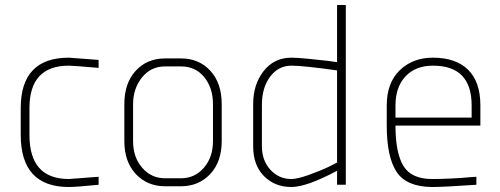

<svg xmlns="http://www.w3.org/2000/svg" viewBox="-20 -740 2001 769"><path d="M256 -509 375 -500V-468Q274 -477 256 -477Q98 -477 98 -307V-199Q98 -23 256 -23L375 -32V0Q284 9 256 9Q63 9 63 -200V-307Q63 -509 256 -509Z M705 6H641Q570 6 524 -43Q478 -92 478 -175V-323Q478 -407 523.5 -456.5Q569 -506 641 -506H705Q777 -506 822.5 -456.5Q868 -407 868 -323V-175Q868 -92 822 -43Q776 6 705 6ZM833 -175V-323Q833 -388 798 -431Q763 -474 705 -474H641Q584 -474 548.5 -429.5Q513 -385 513 -323V-175Q513 -110 549.5 -68Q586 -26 641 -26H705Q760 -26 796.5 -68Q833 -110 833 -175Z M1365 -720V0H1330V-56Q1208 9 1147 9Q1081 9 1037.5 -34.5Q994 -78 994 -154V-323Q994 -402 1036 -455.5Q1078 -509 1147 -509Q1170 -509 1215.5 -504.5Q1261 -500 1295 -496L1330 -491V-720ZM1330 -89V-458Q1195 -477 1147 -477Q1095 -477 1062 -433Q1029 -389 1029 -320V-154Q1029 -97 1063 -60Q1097 -23 1147 -23Q1171 -23 1217 -39.5Q1263 -56 1297 -72Z M1711 -23Q1742 -23 1786 -25Q1830 -27 1859 -30L1888 -32V0Q1757 9 1710 9Q1608 8 1568.5 -51.5Q1529 -111 1529 -237V-318Q1529 -408 1581 -458.5Q1633 -509 1714 -509Q1806 -509 1855 -460.5Q1904 -412 1904 -318V-237H1564Q1564 -127 1596 -75Q1628 -23 1711 -23ZM1564 -269H1869V-318Q1869 -477 1714 -477Q1644 -477 1604 -434Q1564 -391 1564 -318Z"/></svg>

Font: TypoPRO Titillium Title
Style: Regular
Weight: 250
Designer: Campivisivi
Foundry: Accademia di Belle Arti di Urbino and students of MA course of Visual design
Version: 1.000